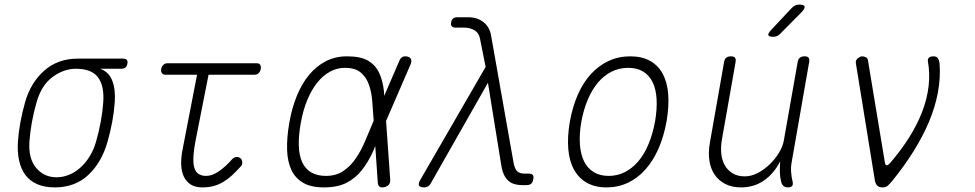

<svg xmlns="http://www.w3.org/2000/svg" viewBox="-20 -805 4240 835"><path d="M508 -506H416Q454 -492 468.5 -453.5Q483 -415 479 -360Q476 -318 468 -275Q460 -232 448 -190Q423 -100 365 -45Q307 10 218 10Q174 10 142 -4Q110 -18 90.5 -44Q71 -70 63 -107Q55 -144 58 -190Q61 -232 69 -275Q77 -318 89 -360Q113 -445 172 -497.5Q231 -550 318 -550H516Q527 -550 531.5 -544.5Q536 -539 534 -528Q532 -517 525.5 -511.5Q519 -506 508 -506ZM226 -34Q253 -34 279.5 -44.5Q306 -55 329 -75.5Q352 -96 370 -125Q388 -154 398 -190Q410 -232 418 -275Q426 -318 429 -360Q434 -432 406 -469Q378 -506 310 -506Q257 -506 208.5 -470Q160 -434 139 -360Q127 -318 119 -275Q111 -232 108 -190Q103 -115 137.5 -74.5Q172 -34 226 -34Z M1096 -530Q1107 -530 1111.5 -523Q1116 -516 1114 -505Q1112 -494 1105 -487Q1098 -480 1087 -480H887L831 -196Q822 -149 821 -119Q820 -89 826.5 -71.5Q833 -54 846 -47Q859 -40 877 -40Q903 -40 932.5 -60.5Q962 -81 989 -112Q997 -121 1007 -122Q1017 -123 1024 -118Q1032 -113 1033.5 -101Q1035 -89 1027 -81Q1007 -59 988.5 -42Q970 -25 950.5 -13.5Q931 -2 909 4Q887 10 860 10Q829 10 809.5 -2.5Q790 -15 779.5 -37Q769 -59 768 -89Q767 -119 774 -155L837 -480H700Q689 -480 684 -487Q679 -494 681 -505Q683 -516 690.5 -523Q698 -530 709 -530Z M1677 -24Q1678 -11 1671.5 -2.5Q1665 6 1651 9Q1638 12 1631 7Q1624 2 1623 -11L1612 -170L1604 -150Q1582 -101 1554 -65.5Q1526 -30 1487 -10Q1448 10 1388 10Q1333 10 1298.5 -10Q1264 -30 1247 -66.5Q1230 -103 1228.5 -154.5Q1227 -206 1238 -270Q1249 -334 1270.5 -387Q1292 -440 1323.5 -478.5Q1355 -517 1396.5 -538.5Q1438 -560 1489 -560Q1549 -560 1581 -541Q1613 -522 1629 -488Q1645 -454 1650 -406Q1650 -397 1651 -388L1716 -539Q1721 -552 1730 -557Q1739 -562 1752 -559Q1764 -556 1767.5 -547.5Q1771 -539 1766 -526L1659 -279ZM1605 -280V-282Q1602 -323 1599 -363.5Q1596 -404 1584.5 -436.5Q1573 -469 1549 -489.5Q1525 -510 1480 -510Q1446 -510 1415.5 -493.5Q1385 -477 1360 -446Q1335 -415 1316.5 -370.5Q1298 -326 1288 -270Q1278 -214 1279.5 -171Q1281 -128 1294.5 -99Q1308 -70 1334 -55Q1360 -40 1397 -40Q1442 -40 1473.5 -61.5Q1505 -83 1528 -117Q1551 -151 1568.5 -193Q1586 -235 1603 -275Z M1853 -7Q1849 1 1841.5 5.5Q1834 10 1825 10Q1807 10 1802.5 2Q1798 -6 1808 -23L2092 -514L2067 -639Q2062 -663 2042.5 -674Q2023 -685 1997 -685H1961Q1949 -685 1944.5 -691Q1940 -697 1942 -708Q1944 -719 1950.5 -724.5Q1957 -730 1969 -730H2016Q2056 -730 2083 -708.5Q2110 -687 2116 -649L2213 -100Q2218 -71 2229 -60.5Q2240 -50 2261 -50H2279Q2292 -50 2297 -44Q2302 -38 2299 -25Q2297 -12 2290 -6Q2283 0 2270 0H2252Q2210 0 2189 -20.5Q2168 -41 2161 -80L2102 -445Z M2618 10Q2568 10 2532.5 -10Q2497 -30 2476.5 -67Q2456 -104 2451.5 -156.5Q2447 -209 2458 -275Q2470 -341 2493 -393.5Q2516 -446 2550 -483Q2584 -520 2627 -540Q2670 -560 2721 -560Q2772 -560 2807.5 -540Q2843 -520 2862.5 -483.5Q2882 -447 2886 -395Q2890 -343 2879 -278Q2867 -211 2843.5 -158Q2820 -105 2786.5 -67.5Q2753 -30 2710.5 -10Q2668 10 2618 10ZM2627 -40Q2665 -40 2697.5 -56.5Q2730 -73 2756 -103.5Q2782 -134 2800.5 -178.5Q2819 -223 2829 -278Q2838 -331 2835.5 -374Q2833 -417 2818.5 -447Q2804 -477 2777.5 -493.5Q2751 -510 2712 -510Q2673 -510 2640 -493.5Q2607 -477 2581 -446.5Q2555 -416 2536.5 -372.5Q2518 -329 2508 -275Q2499 -221 2502 -177.5Q2505 -134 2520 -103.5Q2535 -73 2562 -56.5Q2589 -40 2627 -40Z M3407 10Q3394 10 3387 3.5Q3380 -3 3377 -15Q3372 -36 3371.5 -57Q3371 -78 3373 -103Q3344 -48 3301 -19Q3258 10 3203 10Q3163 10 3134 -5Q3105 -20 3087.5 -46Q3070 -72 3065 -107Q3060 -142 3067 -183L3129 -535Q3131 -548 3138.5 -554Q3146 -560 3159 -560Q3172 -560 3176.5 -554Q3181 -548 3179 -535L3119 -195Q3114 -164 3117 -135.5Q3120 -107 3132.5 -85.5Q3145 -64 3166.5 -51Q3188 -38 3219 -38Q3247 -38 3275 -52.5Q3303 -67 3327 -90Q3351 -113 3368 -141Q3385 -169 3389 -195L3449 -535Q3451 -548 3458.5 -554Q3466 -560 3479 -560Q3492 -560 3496.5 -554Q3501 -548 3499 -535L3423 -100Q3419 -79 3420.5 -57Q3422 -35 3427 -15Q3430 -3 3425 3.5Q3420 10 3407 10ZM3374 -659Q3366 -651 3359 -648Q3352 -645 3343 -645Q3324 -645 3321.5 -652Q3319 -659 3333 -674L3422 -769Q3430 -777 3437.5 -781Q3445 -785 3456 -785Q3476 -785 3479 -777Q3482 -769 3467 -753Z M3785 -19 3702 -531Q3701 -537 3703.5 -542.5Q3706 -548 3710.5 -551.5Q3715 -555 3720 -557.5Q3725 -560 3729 -560Q3739 -560 3746.5 -555.5Q3754 -551 3755 -541L3828 -100Q3830 -87 3835.5 -86Q3841 -85 3852 -97Q3899 -152 3934 -207.5Q3969 -263 3990.5 -319Q4012 -375 4018.5 -430.5Q4025 -486 4015 -541Q4015 -546 4016.5 -549.5Q4018 -553 4021.5 -555.5Q4025 -558 4029.5 -559Q4034 -560 4039 -560Q4054 -560 4059 -551.5Q4064 -543 4066 -531Q4071 -468 4059 -403.5Q4047 -339 4020 -275Q3993 -211 3952.5 -146.5Q3912 -82 3861 -19Q3850 -6 3841.5 2Q3833 10 3818 10Q3803 10 3795.5 2.5Q3788 -5 3785 -19Z"/></svg>

Font: Maple Mono Thin
Style: Italic
Weight: 250
Italic angle: -10°
Monospace: yes
Designer: subframe7536
Version: Version 7.000